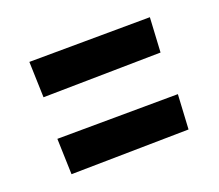

<svg xmlns="http://www.w3.org/2000/svg" viewBox="-63 -592 523 458"><g transform="rotate(-20 198.5 -363.0)"><path d="M353 -311.5 348.1 -223.6 49.3 -218.8 46.4 -309.6ZM353 -506.8 348.1 -418.9 49.3 -414.1 46.4 -504.9Z"/></g></svg>

Font: Maiden Orange
Style: Regular
Weight: 400
Designer: Astigmatic (AOETI)
Foundry: Astigmatic (AOETI)
Version: Version 1.001